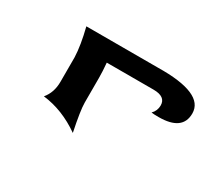

<svg xmlns="http://www.w3.org/2000/svg" viewBox="-59 -327 487 434"><g transform="rotate(30 185.0 -110.0)"><path d="M76 -135V-148Q75 -178 64 -222H235H251Q370 -224 370 -171Q370 -126 308 -126Q294 -126 289 -127Q299 -137 299 -151Q299 -174 267 -174H235H186H145Q147 -152 147 -135V-71Q147 -51 158 2Q111 -31 60 -37Q76 -56 76 -84Z"/></g></svg>

Font: RIT Indira
Style: Bold
Weight: 700
Designer: Sudheer S
Version: 0.9